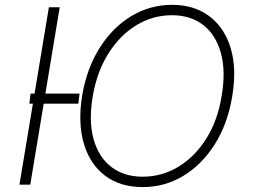

<svg xmlns="http://www.w3.org/2000/svg" viewBox="-20 -757 1058 787"><path d="M224.8 -727.3 104 0H59.7L180.4 -727.3ZM306.1 -373.2 301.1 -332H100.3L105.3 -373.2ZM931.8 -361.9Q913.4 -249.6 860.6 -166Q807.9 -82.4 731.5 -36.2Q655.2 9.9 565 9.9Q472.7 9.9 410.7 -36.9Q348.7 -83.8 323.7 -168.3Q298.7 -252.8 316.8 -365.4Q335.9 -477.6 388.7 -561.1Q441.4 -644.5 518.1 -690.9Q594.8 -737.2 685.4 -737.2Q775.9 -737.2 838.1 -690.5Q900.2 -643.8 925.6 -559.5Q951 -475.1 931.8 -361.9ZM888.8 -365.4Q905.9 -467 885.1 -540.8Q864.3 -614.7 812.7 -654.7Q761 -694.6 684.7 -694.6Q606.5 -694.6 539.2 -653.8Q471.9 -612.9 424.7 -538.4Q377.5 -463.8 360.1 -361.9Q343 -260.7 363.6 -186.8Q384.2 -112.9 436.1 -72.8Q487.9 -32.7 565 -32.7Q643.8 -32.7 711.5 -73.7Q779.1 -114.7 826 -189.5Q872.9 -264.2 888.8 -365.4Z"/></svg>

Font: Inter Extra Light  BETA
Style: Italic
Weight: 200
Italic angle: 9.39999°
Designer: Rasmus Andersson
Foundry: rsms
Version: Version 3.011;git-f93a4a705